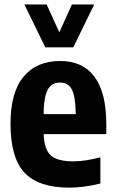

<svg xmlns="http://www.w3.org/2000/svg" viewBox="-20 -828 516 858"><path d="M289.5 10.5Q152.5 10.5 89.8 -56Q27 -122.5 27 -275.5Q27 -415 85.2 -485.2Q143.5 -555.5 249 -555.5Q349.5 -555.5 402.2 -485Q455 -414.5 455 -271.5V-228.5H175Q178 -159 207.5 -133Q237 -107 307.5 -107Q336 -107 366 -111.8Q396 -116.5 428.5 -125V-8Q355.5 10.5 289.5 10.5ZM248.5 -459Q226 -459 209.8 -447.2Q193.5 -435.5 184.5 -405Q175.5 -374.5 175 -318H318.5Q317.5 -374.5 309.5 -405Q301.5 -435.5 286 -447.2Q270.5 -459 248.5 -459ZM182.5 -616.5 89 -808H188.5L245 -683.5L301.5 -808H401L307.5 -616.5Z"/></svg>

Font: Encode Sans Condensed Condensed
Style: Bold
Weight: 700
Width: 3
Designer: Multiple Designers
Foundry: Impallari Type
Version: Version 3.000; ttfautohint (v1.8.3) -l 8 -r 50 -G 200 -x 14 